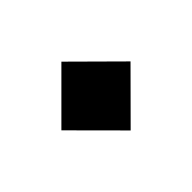

<svg xmlns="http://www.w3.org/2000/svg" viewBox="-64 -481 508 508"><g transform="rotate(-45 190.0 -227.0)"><path d="M190.4 -97.7 61 -227.5 189.5 -356 319.3 -227.1Z"/></g></svg>

Font: Vazirmatn RD ExtraBold
Style: Regular
Weight: 800
Designer: Saber Rastikerdar
Foundry: Saber Rastikerdar
Version: Version 32.102